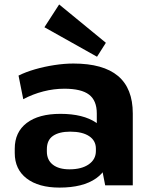

<svg xmlns="http://www.w3.org/2000/svg" viewBox="-20 -837 682 867"><path d="M417.1 -194.1V-324.7Q417.1 -383 382.1 -409.7Q347.1 -436.4 270.6 -436.4Q223.1 -436.4 175.6 -424.2Q128.1 -412 85 -389.1L63.7 -495.7Q95.4 -511.6 137.6 -523.9Q179.8 -536.1 225.3 -543.1Q270.8 -550.1 311.4 -550.1Q446 -550.1 512.8 -494Q579.6 -437.9 579.6 -324.7V0H455ZM248.8 10.1Q154 10.1 100.3 -31.2Q46.6 -72.5 46.6 -146.1V-165.7Q46.6 -240.3 100.5 -281.6Q154.5 -322.9 252.8 -322.9Q355.6 -322.9 414.5 -282.9Q473.4 -242.8 473.4 -169.2V-148.1Q473.4 -73.5 414 -31.7Q354.6 10.1 248.8 10.1ZM293.6 -72.4Q348.6 -72.4 380.8 -94.9Q413 -117.4 413 -155V-165.8Q413 -201.9 382.5 -222.2Q352.1 -242.5 297.1 -242.5Q247.1 -242.5 219.3 -223.4Q191.6 -204.3 191.6 -162.9V-153Q191.6 -114.5 218.6 -93.4Q245.6 -72.4 293.6 -72.4ZM458.1 -643.8 418.1 -580.8 180.6 -714 247.1 -816.9Z"/></svg>

Font: Pathway Extreme 8pt Thin
Style: Regular
Weight: 100
Version: Version 1.001;gftools[0.9.26]